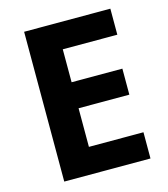

<svg xmlns="http://www.w3.org/2000/svg" viewBox="-107 -799 775 884"><g transform="rotate(-15 280.0 -357.0)"><path d="M90 -714H501V-590H241V-433H483V-309H241V-125H501V0H90Z"/></g></svg>

Font: BC Sans
Style: Bold
Weight: 700
Designer: Monotype Design Team
Province of B.C.
Foundry: Monotype Imaging Inc.
Version: Version 2.000;GOOG;noto-source:20170915:90ef993387c0